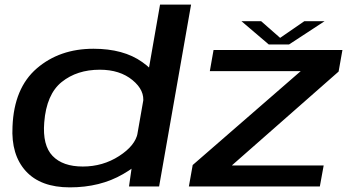

<svg xmlns="http://www.w3.org/2000/svg" viewBox="-20 -805 1518 829"><path d="M537 0H667L805 -785H671L552 -105ZM281.5 4Q412.5 4 511.2 -53.2Q610 -110.5 619.5 -161L574.5 -231Q564.5 -176.5 494.2 -131.2Q424 -86 337.5 -86Q251 -86 207 -131.8Q163 -177.5 171 -276.5Q180.5 -398 246.5 -451Q312.5 -504 411 -504Q497.5 -504 552 -459.2Q606.5 -414.5 597.5 -360L665.5 -429Q675 -479.5 594.2 -537Q513.5 -594.5 383.5 -594.5Q237.5 -594.5 139 -509.8Q40.5 -425 34 -258.5Q27.5 -136.5 91.5 -66.2Q155.5 4 281.5 4ZM795.5 0H1361L1377.5 -90.5H982L982.5 -92L1442 -496L1458.5 -589H902L886 -498H1278.5L1278 -497.5L812 -92.5ZM1140.5 -613H1228L1381.5 -713.5H1294L1189.5 -641.5L1107.5 -713.5H1022.5Z"/></svg>

Font: Anybody Expanded Medium
Style: Italic
Weight: 500
Width: 7
Italic angle: -10°
Version: Version 1.113;gftools[0.9.25]